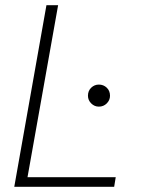

<svg xmlns="http://www.w3.org/2000/svg" viewBox="-20 -720 544 740"><path d="M35 0 159 -700H204L86 -37H426L420 0ZM361 -309Q344 -309 331.5 -321.5Q319 -334 319 -351Q319 -370 331.5 -382Q344 -394 361 -394Q379 -394 391.5 -382Q404 -370 404 -351Q404 -334 391.5 -321.5Q379 -309 361 -309Z"/></svg>

Font: DM Sans 10pt ExtraLight
Style: Italic
Weight: 250
Italic angle: -10°
Version: Version 4.004;gftools[0.9.30]